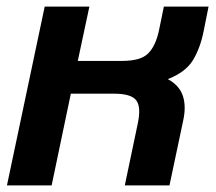

<svg xmlns="http://www.w3.org/2000/svg" viewBox="-20 -560 653 580"><path d="M1 0 115 -540H250L215 -376H349Q405 -376 427.5 -398.5Q450 -421 460 -467L475 -540H610L595 -465Q585 -415 563 -378.5Q541 -342 487 -321Q522 -302 532.5 -270Q543 -238 533 -194L492 0H357L396 -186Q407 -237 391.5 -257Q376 -277 325 -277H194L136 0Z"/></svg>

Font: Kanit Medium
Style: Italic
Weight: 500
Italic angle: -12°
Designer: Katatrad Team
Foundry: CadsonDemak
Version: Version 2.000; ttfautohint (v1.8.3)